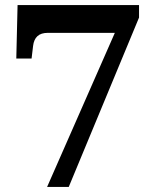

<svg xmlns="http://www.w3.org/2000/svg" viewBox="-20 -734 599 754"><path d="M165 0 431 -605H168Q141 -605 127 -592Q113 -579 110 -554L104 -504H44L49 -714H526V-665L250 0Z"/></svg>

Font: Noto Serif Tamil
Style: Bold
Weight: 700
Designer: Indian Type Foundry, Tom Grace, and the Monotype Design Team
Foundry: Monotype Imaging Inc.
Version: Version 2.003